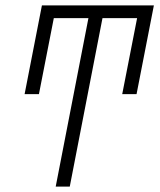

<svg xmlns="http://www.w3.org/2000/svg" viewBox="-20 -690 590 710"><path d="M238 0H186L307 -623H179L124 -342H71L135 -670H549L485 -342H432L487 -623H359Z"/></svg>

Font: Lode Dark
Style: Italic
Weight: 400
Italic angle: -11°
Monospace: yes
Designer: Belleve Invis
Foundry: Belleve Invis
Version: Version 29.2.0; ttfautohint (v1.8.3)